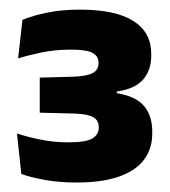

<svg xmlns="http://www.w3.org/2000/svg" viewBox="-20 -731 352 397"><path d="M137.9 -353.6Q102.8 -353.6 72.7 -359Q42.6 -364.5 24.1 -371.3L15.1 -455Q36.8 -447.8 64.1 -442.3Q91.4 -436.7 121.1 -436.7Q158.4 -436.7 171.3 -444.9Q184.2 -453.1 184.2 -466.5V-468.3Q184.2 -474.8 181.6 -479.9Q179.1 -484.9 173.5 -488.3Q167.8 -491.7 158.3 -493.7Q148.7 -495.7 134.1 -496.2L62.2 -498V-570.5L131 -572.4Q159.6 -573.4 171.6 -579.9Q183.7 -586.3 183.7 -600.1V-601.7Q183.7 -614.9 171.2 -621.7Q158.8 -628.4 127 -628.4Q93.9 -628.4 65.4 -622.4Q36.9 -616.4 17.5 -610.3L26.4 -689.9Q48 -698.9 78.1 -705Q108.2 -711.1 144.7 -711.1Q218.8 -711.1 255.7 -687.7Q292.7 -664.2 292.7 -619.9V-615.7Q292.7 -585.5 275.6 -566.2Q258.6 -547 221.6 -541.8V-529.6L214.9 -539.3Q257.9 -533.8 276.4 -513.5Q294.8 -493.1 294.8 -459V-454.1Q294.8 -423.7 277.9 -401Q261 -378.2 226.1 -365.9Q191.2 -353.6 137.9 -353.6Z"/></svg>

Font: Anek Devanagari Medium
Style: Regular
Weight: 500
Designer: Kailash Malviya (Devanagari) & Yesha Goshar (Latin)
Foundry: Ek Type
Version: Version 1.003